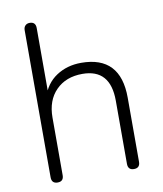

<svg xmlns="http://www.w3.org/2000/svg" viewBox="-81 -776 720 847"><g transform="rotate(-10 279.0 -352.5)"><path d="M109 5Q82 5 82 -23V-682Q82 -695 89.5 -702.5Q97 -710 109 -710Q136 -710 136 -682V-382L124 -373Q143 -434 191 -465.5Q239 -497 302 -497Q478 -497 478 -310V-23Q478 5 451 5Q424 5 424 -23V-306Q424 -448 299 -448Q225 -448 180.5 -403Q136 -358 136 -281V-23Q136 5 109 5Z"/></g></svg>

Font: Nunito VF Beta Light
Style: Regular
Weight: 300
Designer: Vernon Adams
Foundry: newtypography
Version: Version 3.001